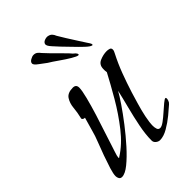

<svg xmlns="http://www.w3.org/2000/svg" viewBox="-174 -620 701 701"><g transform="rotate(-45 176.5 -269.5)"><path d="M236 -420Q230 -420 211.5 -431Q193 -442 172.5 -456.5Q152 -471 137 -480Q128 -487 111.5 -499Q95 -511 95 -518Q95 -526 104.5 -531.5Q114 -537 121 -537Q130 -537 136 -532.5Q142 -528 147 -521Q156 -511 171.5 -495Q187 -479 202.5 -464Q218 -449 226 -439Q229 -437 234 -432Q239 -427 239 -422Q239 -420 236 -420ZM297 -410Q290 -411 274.5 -425.5Q259 -440 241.5 -458.5Q224 -477 212 -489Q205 -497 191 -512Q177 -527 179 -535Q181 -543 191 -546.5Q201 -550 208 -548Q217 -546 222 -540.5Q227 -535 230 -527Q237 -515 248.5 -496.5Q260 -478 272 -459.5Q284 -441 291 -430Q293 -427 297 -421Q301 -415 300 -411Q299 -409 297 -410ZM228 10Q220 10 212.5 4Q205 -2 205 -11Q205 -42 212.5 -80Q220 -118 230 -156.5Q240 -195 247 -226Q239 -211 220 -183Q201 -155 176 -122.5Q151 -90 124.5 -60.5Q98 -31 74.5 -12Q51 7 35 7Q27 7 23.5 1Q20 -5 20 -12Q20 -24 27 -46.5Q34 -69 43.5 -95.5Q53 -122 62.5 -146Q72 -170 76 -186L92 -242H90Q87 -242 83.5 -244Q80 -246 80 -250Q80 -251 80.5 -252Q81 -253 81 -254Q86 -274 88 -296.5Q90 -319 100.5 -335Q111 -351 138 -351Q155 -351 155 -334Q155 -320 147 -288.5Q139 -257 127.5 -220Q116 -183 105 -150.5Q94 -118 89 -101Q87 -94 81 -76.5Q75 -59 75 -52L76 -50Q77 -50 79 -52Q119 -77 153.5 -121Q188 -165 216.5 -214Q245 -263 266 -303Q265 -308 265 -312Q265 -316 265 -320Q265 -342 283.5 -350Q302 -358 320 -358Q326 -358 333 -356Q340 -354 340 -346Q340 -342 338.5 -338.5Q337 -335 335 -331Q317 -296 303.5 -260Q290 -224 278 -186Q273 -169 265 -142.5Q257 -116 251.5 -89.5Q246 -63 246 -45Q246 -38 248.5 -29.5Q251 -21 260 -21Q268 -21 281 -30.5Q294 -40 308.5 -53Q323 -66 334.5 -75.5Q346 -85 350 -85Q353 -85 353 -80Q353 -77 351 -70.5Q349 -64 343 -59Q332 -49 312 -32.5Q292 -16 269.5 -3Q247 10 228 10ZM236 -420Q230 -420 211.5 -431Q193 -442 172.5 -456.5Q152 -471 137 -480Q128 -487 111.5 -499Q95 -511 95 -518Q95 -526 104.5 -531.5Q114 -537 121 -537Q130 -537 136 -532.5Q142 -528 147 -521Q156 -511 171.5 -495Q187 -479 202.5 -464Q218 -449 226 -439Q229 -437 234 -432Q239 -427 239 -422Q239 -420 236 -420Z"/></g></svg>

Font: Moon Dance
Style: Regular
Weight: 400
Designer: Robert E. Leuschke
Foundry: Robert E. Leuschke
Version: Version 1.010; ttfautohint (v1.8.3)